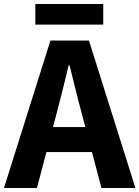

<svg xmlns="http://www.w3.org/2000/svg" viewBox="-26 -947 702 967"><path d="M-6 0 228 -743H422L656 0H485L385 -379Q369 -436 354 -498.5Q339 -561 324 -619H320Q306 -560 290.5 -498Q275 -436 260 -379L160 0ZM146 -181V-307H502V-181ZM152 -823V-927H494V-823Z"/></svg>

Font: Noto Sans TC ExtraBold
Style: Regular
Weight: 800
Designer: Ryoko NISHIZUKA  (kana, bopomofo & ideographs); Paul D. Hunt (Latin, Greek & Cyrillic); Sandoll Communications , Soo-you
Foundry: Adobe
Version: Version 2.004-H2;hotconv 1.0.118;makeotfexe 2.5.65603